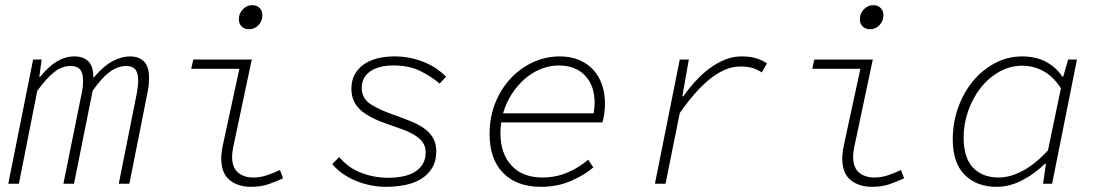

<svg xmlns="http://www.w3.org/2000/svg" viewBox="-20 -710 4240 742"><path d="M12 0 108 -480H141L132 -413H135Q168 -454 200.5 -473Q233 -492 268 -492Q302 -492 321.5 -473Q341 -454 341 -409Q381 -456 416 -474Q451 -492 482 -492Q517 -492 536.5 -472.5Q556 -453 556 -409Q556 -397 555 -384.5Q554 -372 550 -352L480 0H439L509 -351Q511 -365 512.5 -376Q514 -387 514 -398Q514 -429 502.5 -442Q491 -455 468 -455Q434 -455 402.5 -431Q371 -407 338 -359L266 0H225L296 -351Q299 -365 300 -376Q301 -387 301 -398Q301 -429 289 -442Q277 -455 254 -455Q219 -455 189 -431Q159 -407 124 -359L53 0Z M950 12Q899 12 867 -14.5Q835 -41 835 -98Q835 -119 841 -148L905 -444H719L727 -480H953L881 -140Q879 -130 878 -121.5Q877 -113 877 -105Q877 -62 900 -43Q923 -24 959 -24Q985 -24 1009.5 -32Q1034 -40 1062 -53L1074 -21Q1044 -7 1015.5 2.5Q987 12 950 12ZM943 -597Q925 -597 914 -607.5Q903 -618 903 -636Q903 -658 918.5 -674Q934 -690 954 -690Q973 -690 983.5 -679Q994 -668 994 -651Q994 -628 978.5 -612.5Q963 -597 943 -597Z M1472 12Q1442 12 1412 6Q1382 0 1354.5 -11.5Q1327 -23 1303.5 -39.5Q1280 -56 1264 -76L1291 -103Q1325 -62 1375 -42.5Q1425 -23 1481 -23Q1511 -23 1537.5 -28.5Q1564 -34 1583.5 -46Q1603 -58 1614 -76.5Q1625 -95 1625 -121Q1625 -143 1614.5 -158.5Q1604 -174 1584.5 -186.5Q1565 -199 1538 -209Q1511 -219 1479 -230Q1403 -256 1370.5 -287.5Q1338 -319 1338 -367Q1338 -399 1351 -422.5Q1364 -446 1386.5 -461.5Q1409 -477 1439 -484.5Q1469 -492 1504 -492Q1538 -492 1568 -485.5Q1598 -479 1623.5 -468Q1649 -457 1669 -443Q1689 -429 1704 -414L1679 -387Q1649 -413 1605.5 -435Q1562 -457 1501 -457Q1443 -457 1410.5 -434Q1378 -411 1378 -371Q1378 -329 1413.5 -306.5Q1449 -284 1508 -264Q1542 -252 1571 -240Q1600 -228 1621 -212.5Q1642 -197 1654 -176Q1666 -155 1666 -125Q1666 -88 1650.5 -62Q1635 -36 1609 -19.5Q1583 -3 1547.5 4.5Q1512 12 1472 12Z M2071 12Q1977 12 1924.5 -41.5Q1872 -95 1872 -192Q1872 -257 1894 -312Q1916 -367 1953.5 -407Q1991 -447 2040 -469.5Q2089 -492 2143 -492Q2186 -492 2218.5 -478Q2251 -464 2273 -440Q2295 -416 2306.5 -382.5Q2318 -349 2318 -310Q2318 -287 2314.5 -266Q2311 -245 2308 -237H1917Q1914 -216 1914 -195Q1914 -117 1956.5 -70.5Q1999 -24 2077 -24Q2128 -24 2173.5 -43.5Q2219 -63 2253 -93L2273 -63Q2240 -34 2187 -11Q2134 12 2071 12ZM2139 -457Q2104 -457 2070.5 -443.5Q2037 -430 2008.5 -405.5Q1980 -381 1958 -347Q1936 -313 1924 -272H2274Q2276 -282 2277 -292.5Q2278 -303 2278 -313Q2278 -379 2241 -418Q2204 -457 2139 -457Z M2511 0 2607 -480H2642L2617 -338H2621Q2642 -368 2667 -395.5Q2692 -423 2720.5 -444.5Q2749 -466 2780.5 -479Q2812 -492 2846 -492Q2878 -492 2901.5 -485Q2925 -478 2944 -465L2924 -430Q2905 -443 2885.5 -448Q2866 -453 2840 -453Q2810 -453 2779.5 -439.5Q2749 -426 2720 -402Q2691 -378 2662.5 -345Q2634 -312 2607 -273L2552 0Z M3350 12Q3299 12 3267 -14.5Q3235 -41 3235 -98Q3235 -119 3241 -148L3305 -444H3119L3127 -480H3353L3281 -140Q3279 -130 3278 -121.5Q3277 -113 3277 -105Q3277 -62 3300 -43Q3323 -24 3359 -24Q3385 -24 3409.5 -32Q3434 -40 3462 -53L3474 -21Q3444 -7 3415.5 2.5Q3387 12 3350 12ZM3343 -597Q3325 -597 3314 -607.5Q3303 -618 3303 -636Q3303 -658 3318.5 -674Q3334 -690 3354 -690Q3373 -690 3383.5 -679Q3394 -668 3394 -651Q3394 -628 3378.5 -612.5Q3363 -597 3343 -597Z M3831 12Q3755 12 3708.5 -34Q3662 -80 3662 -171Q3662 -235 3682.5 -293Q3703 -351 3739 -395Q3775 -439 3824 -465.5Q3873 -492 3930 -492Q3984 -492 4023.5 -470.5Q4063 -449 4085 -414H4089L4108 -480H4142L4046 0H4011L4022 -77H4018Q3978 -38 3930 -13Q3882 12 3831 12ZM3839 -24Q3885 -24 3934.5 -51Q3984 -78 4030 -129L4080 -369Q4049 -416 4011 -436Q3973 -456 3931 -456Q3883 -456 3841.5 -432.5Q3800 -409 3769.5 -370Q3739 -331 3721.5 -281Q3704 -231 3704 -179Q3704 -100 3740.5 -62Q3777 -24 3839 -24Z"/></svg>

Font: Source Code Pro Light
Style: Italic
Weight: 300
Italic angle: -11°
Monospace: yes
Designer: Paul D. Hunt, Teo Tuominen
Foundry: Adobe Systems Incorporated
Version: Version 1.050;PS 1.000;hotconv 16.6.51;makeotf.lib2.5.65220